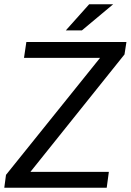

<svg xmlns="http://www.w3.org/2000/svg" viewBox="-32 -876 610 896"><path d="M-12 0H466L476 -74H110L549 -622L558 -680H91L80 -606H435L-4 -60ZM275 -734H350L496 -856H384Z"/></svg>

Font: Ronzino Oblique
Style: Italic
Weight: 400
Italic angle: -8°
Designer: Nunzio Mazzaferro
Foundry: Collletttivo
Version: Version 1.000;Glyphs 3.3 (3337)